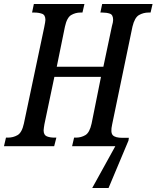

<svg xmlns="http://www.w3.org/2000/svg" viewBox="-38 -734 786 964"><path d="M425 210 541 0H324L334 -43H344Q369 -43 390.5 -55.5Q412 -68 422 -114L469 -348H235L185 -110Q184 -103 182.5 -94Q181 -85 181 -80Q181 -56 197 -49.5Q213 -43 235 -43H245L234 0H-18L-8 -43H2Q28 -43 50 -55.5Q72 -68 82 -114L184 -597Q187 -613 188.5 -621Q190 -629 190 -634Q190 -659 173 -665Q156 -671 134 -671H123L132 -714H386L376 -671H366Q341 -671 319.5 -658.5Q298 -646 288 -600L247 -399H481L524 -603Q530 -623 530 -634Q530 -660 513.5 -665.5Q497 -671 476 -671H466L475 -714H728L718 -671H708Q682 -671 660 -658.5Q638 -646 627 -600L525 -109Q516 -69 528 -55.5Q540 -42 577 -42H609L607 -28L507 210Z"/></svg>

Font: Noto Serif ExtraCondensed Medium
Style: Italic
Weight: 500
Width: 2
Italic angle: -12°
Designer: Monotype Design Team
Foundry: Monotype Imaging Inc.
Version: Version 2.013; ttfautohint (v1.8.4.7-5d5b)